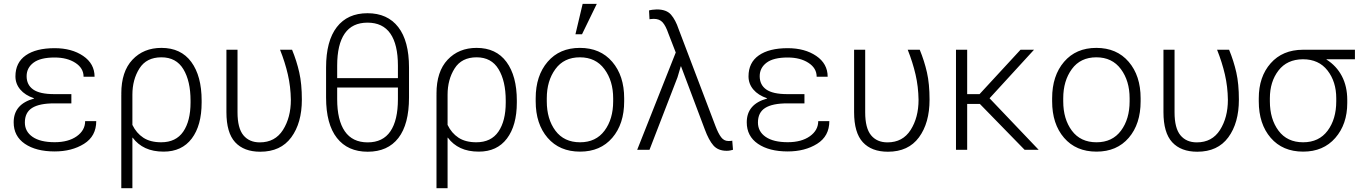

<svg xmlns="http://www.w3.org/2000/svg" viewBox="-20 -791 7179 1014"><path d="M52.2 -145Q52.2 -193.4 79.1 -224.6Q106 -255.9 159.7 -270.5V-272Q112.3 -288.1 86.9 -318.4Q61.5 -348.6 61.5 -387.7Q61.5 -460.4 116 -498.5Q170.4 -536.6 268.6 -536.6Q358.9 -536.6 419.2 -495.6Q479.5 -454.6 479.5 -385.7H421.4Q421.4 -431.2 377.9 -459.2Q334.5 -487.3 268.6 -487.3Q193.4 -487.3 157 -460Q120.6 -432.6 120.6 -388.7Q120.6 -342.8 155.3 -318.4Q189.9 -293.9 266.6 -293.9H356.9V-245.1H266.6Q187.5 -245.1 149.4 -220.9Q111.3 -196.8 111.3 -144Q111.3 -96.2 152.1 -68.1Q192.9 -40 268.6 -40Q341.3 -40 385.5 -71.5Q429.7 -103 429.7 -151.4H488.3Q488.3 -71.8 423.8 -31.5Q359.4 8.8 268.6 8.8Q170.4 8.8 111.3 -31.5Q52.2 -71.8 52.2 -145Z M1044.9 -249.5Q1044.9 -128.4 992.7 -59.3Q940.4 9.8 844.2 9.8Q788.6 9.8 748 -9Q707.5 -27.8 680.7 -64L679.2 -63.5V203.1H620.6V-292.5H621.1L620.6 -296.9Q620.6 -413.1 679.4 -475.6Q738.3 -538.1 832.5 -538.1Q935.5 -538.1 990.2 -463.9Q1044.9 -389.6 1044.9 -259.8ZM986.3 -259.8Q986.3 -362.8 948.5 -425.5Q910.6 -488.3 832.5 -488.3Q753.4 -488.3 716.3 -429.4Q679.2 -370.6 679.2 -291V-131.3Q700.2 -87.9 737.1 -63.7Q773.9 -39.6 831.1 -39.6Q909.2 -39.6 947.8 -95.9Q986.3 -152.3 986.3 -249.5Z M1234.4 -528.3V-197.8Q1234.4 -114.3 1265.4 -76.7Q1296.4 -39.1 1352.1 -39.1Q1432.6 -39.1 1474.4 -104.7Q1516.1 -170.4 1516.1 -263.7Q1515.1 -333.5 1500.2 -397.7Q1485.4 -461.9 1459 -528.3H1522.5Q1546.9 -468.8 1560.5 -408.4Q1574.2 -348.1 1574.2 -264.6Q1574.2 -141.6 1518.3 -65.7Q1462.4 10.3 1354.5 10.3Q1268.1 10.3 1221.9 -39.8Q1175.8 -89.8 1175.8 -198.7V-528.3Z M2140.1 -275.9Q2140.1 -134.8 2084 -62.3Q2027.8 10.3 1921.9 10.3Q1816.4 10.3 1759.3 -62.5Q1702.1 -135.3 1702.1 -275.9V-434.6Q1702.1 -574.7 1758.8 -647.9Q1815.4 -721.2 1920.9 -721.2Q2026.4 -721.2 2083.3 -647.9Q2140.1 -574.7 2140.1 -434.6ZM1760.7 -378.4H2081.5V-444.3Q2081.5 -556.2 2041.5 -613.8Q2001.5 -671.4 1920.9 -671.4Q1840.3 -671.4 1800.5 -613.8Q1760.7 -556.2 1760.7 -444.3ZM2081.5 -328.6H1760.7V-267.1Q1760.7 -156.2 1801 -97.7Q1841.3 -39.1 1921.9 -39.1Q2002 -39.1 2041.7 -97.4Q2081.5 -155.8 2081.5 -267.1Z M2709.5 -249.5Q2709.5 -128.4 2657.2 -59.3Q2605 9.8 2508.8 9.8Q2453.1 9.8 2412.6 -9Q2372.1 -27.8 2345.2 -64L2343.8 -63.5V203.1H2285.2V-292.5H2285.6L2285.2 -296.9Q2285.2 -413.1 2344 -475.6Q2402.8 -538.1 2497.1 -538.1Q2600.1 -538.1 2654.8 -463.9Q2709.5 -389.6 2709.5 -259.8ZM2650.9 -259.8Q2650.9 -362.8 2613 -425.5Q2575.2 -488.3 2497.1 -488.3Q2418 -488.3 2380.9 -429.4Q2343.8 -370.6 2343.8 -291V-131.3Q2364.7 -87.9 2401.6 -63.7Q2438.5 -39.6 2495.6 -39.6Q2573.7 -39.6 2612.3 -95.9Q2650.9 -152.3 2650.9 -249.5Z M2809.1 -272Q2809.1 -391.1 2872.1 -464.6Q2935.1 -538.1 3042.5 -538.1Q3150.4 -538.1 3213.4 -464.6Q3276.4 -391.1 3276.4 -272V-255.9Q3276.4 -136.2 3213.6 -63.2Q3150.9 9.8 3043.5 9.8Q2935.1 9.8 2872.1 -63.2Q2809.1 -136.2 2809.1 -255.9ZM2867.7 -255.9Q2867.7 -162.1 2913.3 -100.8Q2959 -39.6 3043.5 -39.6Q3127 -39.6 3172.6 -100.8Q3218.3 -162.1 3218.3 -255.9V-272Q3218.3 -363.8 3172.1 -426Q3126 -488.3 3042.5 -488.3Q2958.5 -488.3 2913.1 -426Q2867.7 -363.8 2867.7 -272ZM3057.1 -770.5H3131.8L3053.7 -609.9H3019Z M3410.2 0H3345.2L3548.8 -513.7L3509.8 -614.3Q3496.1 -654.3 3479.5 -672.9Q3462.9 -691.4 3433.1 -691.4Q3428.7 -691.4 3421.4 -690.7Q3414.1 -689.9 3410.2 -689.5L3407.7 -735.8Q3413.6 -737.8 3426.3 -739.5Q3439 -741.2 3448.7 -741.2Q3500 -741.2 3523.9 -713.4Q3547.9 -685.5 3564 -637.2L3758.3 -126Q3773.4 -85.9 3788.6 -66.2Q3803.7 -46.4 3826.2 -46.4Q3831.1 -46.4 3837.4 -46.6Q3843.8 -46.9 3847.2 -48.3L3851.1 0Q3845.7 2 3836.2 3.7Q3826.7 5.4 3817.9 5.4Q3772.5 5.4 3747.8 -22.7Q3723.1 -50.8 3702.1 -107.9L3576.7 -440.9L3575.2 -440.4L3558.1 -382.8Z M3923.8 -145Q3923.8 -193.4 3950.7 -224.6Q3977.5 -255.9 4031.2 -270.5V-272Q3983.9 -288.1 3958.5 -318.4Q3933.1 -348.6 3933.1 -387.7Q3933.1 -460.4 3987.5 -498.5Q4042 -536.6 4140.1 -536.6Q4230.5 -536.6 4290.8 -495.6Q4351.1 -454.6 4351.1 -385.7H4293Q4293 -431.2 4249.5 -459.2Q4206.1 -487.3 4140.1 -487.3Q4064.9 -487.3 4028.6 -460Q3992.2 -432.6 3992.2 -388.7Q3992.2 -342.8 4026.9 -318.4Q4061.5 -293.9 4138.2 -293.9H4228.5V-245.1H4138.2Q4059.1 -245.1 4021 -220.9Q3982.9 -196.8 3982.9 -144Q3982.9 -96.2 4023.7 -68.1Q4064.5 -40 4140.1 -40Q4212.9 -40 4257.1 -71.5Q4301.3 -103 4301.3 -151.4H4359.9Q4359.9 -71.8 4295.4 -31.5Q4231 8.8 4140.1 8.8Q4042 8.8 3982.9 -31.5Q3923.8 -71.8 3923.8 -145Z M4549.3 -528.3V-197.8Q4549.3 -114.3 4580.3 -76.7Q4611.3 -39.1 4667 -39.1Q4747.6 -39.1 4789.3 -104.7Q4831.1 -170.4 4831.1 -263.7Q4830.1 -333.5 4815.2 -397.7Q4800.3 -461.9 4773.9 -528.3H4837.4Q4861.8 -468.8 4875.5 -408.4Q4889.2 -348.1 4889.2 -264.6Q4889.2 -141.6 4833.3 -65.7Q4777.3 10.3 4669.4 10.3Q4583 10.3 4536.9 -39.8Q4490.7 -89.8 4490.7 -198.7V-528.3Z M5154.8 -242.2H5087.9V0H5028.8V-528.3H5087.9V-293.9H5153.3L5369.6 -528.3H5440.9L5206.1 -272L5465.3 0H5391.1Z M5536.6 -272Q5536.6 -391.1 5599.6 -464.6Q5662.6 -538.1 5770 -538.1Q5877.9 -538.1 5940.9 -464.6Q6003.9 -391.1 6003.9 -272V-255.9Q6003.9 -136.2 5941.2 -63.2Q5878.4 9.8 5771 9.8Q5662.6 9.8 5599.6 -63.2Q5536.6 -136.2 5536.6 -255.9ZM5595.2 -255.9Q5595.2 -162.1 5640.9 -100.8Q5686.5 -39.6 5771 -39.6Q5854.5 -39.6 5900.1 -100.8Q5945.8 -162.1 5945.8 -255.9V-272Q5945.8 -363.8 5899.7 -426Q5853.5 -488.3 5770 -488.3Q5686 -488.3 5640.6 -426Q5595.2 -363.8 5595.2 -272Z M6183.1 -528.3V-197.8Q6183.1 -114.3 6214.1 -76.7Q6245.1 -39.1 6300.8 -39.1Q6381.3 -39.1 6423.1 -104.7Q6464.8 -170.4 6464.8 -263.7Q6463.9 -333.5 6449 -397.7Q6434.1 -461.9 6407.7 -528.3H6471.2Q6495.6 -468.8 6509.3 -408.4Q6522.9 -348.1 6522.9 -264.6Q6522.9 -141.6 6467 -65.7Q6411.1 10.3 6303.2 10.3Q6216.8 10.3 6170.7 -39.8Q6124.5 -89.8 6124.5 -198.7V-528.3Z M7135.7 -478H6985.4V-476.6Q7038.1 -443.4 7066.7 -389.2Q7095.2 -335 7095.2 -263.2V-247.1Q7095.2 -134.8 7032 -62.5Q6968.8 9.8 6862.3 9.8Q6753.9 9.8 6690.9 -63.2Q6627.9 -136.2 6627.9 -255.9V-272Q6627.9 -385.7 6690.7 -456.8Q6753.4 -527.8 6860.8 -528.3H7135.7ZM6686.5 -255.9Q6686.5 -162.1 6732.2 -100.8Q6777.8 -39.6 6862.3 -39.6Q6945.8 -39.6 6991.5 -100.8Q7037.1 -162.1 7037.1 -255.9V-272Q7037.1 -359.4 6991 -418.7Q6944.8 -478 6861.3 -478H6860.8Q6777.3 -477.5 6731.9 -418.5Q6686.5 -359.4 6686.5 -272Z"/></svg>

Font: Franko
Style: Light
Weight: 300
Designer: Google
Version: Version 1.200310; 2013